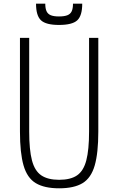

<svg xmlns="http://www.w3.org/2000/svg" viewBox="-20 -1005 640 1039"><path d="M300 14Q220 14 173.5 -14Q127 -42 107.5 -109.5Q88 -177 88 -293V-800H138V-293Q138 -194 153 -137Q168 -80 203.5 -56Q239 -32 300 -32Q362 -32 397 -56Q432 -80 447 -137Q462 -194 462 -293V-800H512V-293Q512 -177 492.5 -109.5Q473 -42 427 -14Q381 14 300 14ZM299 -870Q229 -870 202 -895Q175 -920 175 -985H225Q225 -959 232 -944Q239 -929 255 -922.5Q271 -916 299 -916Q328 -916 344.5 -922.5Q361 -929 368 -944Q375 -959 375 -985H425Q425 -920 398 -895Q371 -870 299 -870Z"/></svg>

Font: Victor Mono Thin
Style: Regular
Weight: 100
Monospace: yes
Designer: Rune Bjørnerås
Version: Version 1.561;gftools[0.9.30]